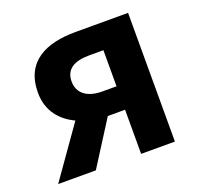

<svg xmlns="http://www.w3.org/2000/svg" viewBox="-103 -673 814 785"><g transform="rotate(-20 304.0 -280.0)"><path d="M22 0H186L308 -192H383V0H530V-560H302C173 -560 72 -515 72 -379C72 -299 117 -248 177 -220ZM321 -451H383V-294H321C254 -294 217 -325 217 -375C217 -427 254 -451 321 -451Z"/></g></svg>

Font: Noto Sans KR Bold
Style: Regular
Weight: 700
Designer: Ryoko NISHIZUKA  (kana & ideographs); Paul D. Hunt (Latin, Greek & Cyrillic); Wenlong ZHANG  (bopomofo); Sandoll Communi
Foundry: Adobe Systems Incorporated
Version: Version 1.004;PS 1.004;hotconv 1.0.82;makeotf.lib2.5.63406